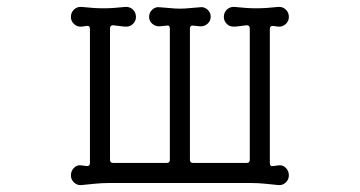

<svg xmlns="http://www.w3.org/2000/svg" viewBox="-20 -526 1040 555"><path d="M215 9Q203 10 194 1.5Q185 -7 185 -19Q185 -32 194 -41Q203 -50 215 -48L230 -46H232Q240 -46 240 -55V-442Q240 -453 230 -451L216 -449Q203 -448 194 -456.5Q185 -465 185 -477Q185 -490 194 -498.5Q203 -507 216 -506Q235 -504 250 -503Q265 -502 279 -502Q293 -502 308.5 -503Q324 -504 342 -506Q355 -507 364 -498.5Q373 -490 373 -477Q373 -466 365 -457.5Q357 -449 345 -449Q338 -449 327.5 -450.5Q317 -452 307 -453Q298 -453 298 -444V-64Q298 -55 307 -55H462Q471 -55 471 -64V-443Q471 -454 462 -452L442 -450Q430 -449 420.5 -457Q411 -465 411 -477Q411 -490 420.5 -498.5Q430 -507 442 -505Q459 -504 473 -502.5Q487 -501 500 -501Q514 -501 528 -502.5Q542 -504 558 -505Q570 -507 579.5 -498.5Q589 -490 589 -478Q589 -465 579.5 -457Q570 -449 558 -450L538 -452H536Q529 -452 529 -443V-64Q529 -55 538 -55H693Q702 -55 702 -64V-444Q702 -453 693 -453Q683 -452 673 -450.5Q663 -449 655 -449Q643 -449 635 -457.5Q627 -466 627 -477Q627 -490 636 -498.5Q645 -507 658 -506Q677 -504 692 -503Q707 -502 721 -502Q735 -502 750.5 -503Q766 -504 784 -506Q797 -507 806 -498.5Q815 -490 815 -477Q815 -465 806 -456.5Q797 -448 784 -449L770 -451H768Q760 -451 760 -442V-55Q760 -44 770 -46L785 -48Q797 -50 806 -41Q815 -32 815 -19Q815 -7 806 1.5Q797 10 785 9Q766 7 745.5 5Q725 3 705 3H295Q276 3 255 5Q234 7 215 9Z"/></svg>

Font: Kiwi Maru Light
Style: Regular
Weight: 300
Designer: Hiroki-Chan
Version: Version 1.100